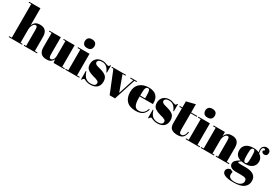

<svg xmlns="http://www.w3.org/2000/svg" viewBox="73 -2016 5079 3533"><g transform="rotate(30 2612.0 -250.0)"><path d="M10 -750H251V-384Q267 -430 300 -458Q333 -486 400 -486Q555 -486 555 -319V-18H611V0H328V-18H369V-343Q369 -403 361 -420.5Q353 -438 332 -438Q300 -438 275.5 -396Q251 -354 251 -294V-18H294V0H10V-18H65V-732H10Z M1191 0H963L952 -73Q936 -33 904.5 -11.5Q873 10 811 10Q656 10 656 -157V-458H600V-476H842V-133Q842 -73 850.5 -54Q859 -35 884.5 -35Q910 -35 930 -66Q950 -97 950 -152V-458H904V-476H1136V-18H1191Z M1358 -545Q1305 -545 1282.5 -572Q1260 -599 1260 -639Q1260 -679 1284.5 -705Q1309 -731 1359 -731Q1409 -731 1435 -707.5Q1461 -684 1461 -640.5Q1461 -597 1436 -571Q1411 -545 1358 -545ZM1207 -476H1452V-18H1508V0H1211V-18H1266V-458H1207Z M1551 10V-169H1563Q1589 -82 1633 -47Q1677 -12 1743 -12Q1845 -12 1845 -77Q1845 -105 1820 -119Q1781 -141 1720 -153Q1652 -171 1606 -201Q1551 -237 1551 -315Q1551 -393 1599 -439.5Q1647 -486 1727 -486Q1776 -486 1828 -463Q1847 -455 1857 -455Q1867 -455 1874 -462Q1881 -469 1891 -488H1902V-335H1890Q1839 -465 1732 -465Q1685 -465 1662 -448.5Q1639 -432 1639 -407Q1639 -392 1646 -383.5Q1653 -375 1657 -371Q1661 -367 1670 -362.5Q1679 -358 1685 -355.5Q1691 -353 1703.5 -349Q1716 -345 1722 -344Q1790 -327 1820 -314.5Q1850 -302 1877 -284Q1932 -246 1932 -161.5Q1932 -77 1882 -33.5Q1832 10 1745 10Q1683 10 1625 -19Q1613 -27 1606 -27Q1584 -27 1563 10Z M1928 -458V-476H2227V-458H2164L2284 -126L2392 -458H2325V-476H2460V-458H2416L2268 0H2154L1969 -458Z M2707 -486Q2934 -486 2925 -258H2643V-219Q2643 -121 2668 -71Q2693 -21 2755 -21Q2871 -21 2907 -145L2925 -142Q2906 -70 2856.5 -30Q2807 10 2708 10Q2579 10 2514.5 -56.5Q2450 -123 2450 -241.5Q2450 -360 2522.5 -423Q2595 -486 2707 -486ZM2644 -278H2747V-327Q2747 -408 2737.5 -437.5Q2728 -467 2699.5 -467Q2671 -467 2657.5 -435.5Q2644 -404 2644 -327Z M2974 10V-169H2986Q3012 -82 3056 -47Q3100 -12 3166 -12Q3268 -12 3268 -77Q3268 -105 3243 -119Q3204 -141 3143 -153Q3075 -171 3029 -201Q2974 -237 2974 -315Q2974 -393 3022 -439.5Q3070 -486 3150 -486Q3199 -486 3251 -463Q3270 -455 3280 -455Q3290 -455 3297 -462Q3304 -469 3314 -488H3325V-335H3313Q3262 -465 3155 -465Q3108 -465 3085 -448.5Q3062 -432 3062 -407Q3062 -392 3069 -383.5Q3076 -375 3080 -371Q3084 -367 3093 -362.5Q3102 -358 3108 -355.5Q3114 -353 3126.5 -349Q3139 -345 3145 -344Q3213 -327 3243 -314.5Q3273 -302 3300 -284Q3355 -246 3355 -161.5Q3355 -77 3305 -33.5Q3255 10 3168 10Q3106 10 3048 -19Q3036 -27 3029 -27Q3007 -27 2986 10Z M3425 -143V-458H3370V-476H3425V-605L3611 -651V-476H3741V-458H3611V-121Q3611 -74 3620.5 -52Q3630 -30 3660 -30Q3690 -30 3712.5 -60Q3735 -90 3742 -142L3759 -140Q3751 -71 3715 -30.5Q3679 10 3596 10Q3513 10 3469 -23Q3425 -56 3425 -143Z M3916 -545Q3863 -545 3840.5 -572Q3818 -599 3818 -639Q3818 -679 3842.5 -705Q3867 -731 3917 -731Q3967 -731 3993 -707.5Q4019 -684 4019 -640.5Q4019 -597 3994 -571Q3969 -545 3916 -545ZM3765 -476H4010V-18H4066V0H3769V-18H3824V-458H3765Z M4088 -476H4329V-384Q4345 -430 4378 -458Q4411 -486 4478 -486Q4633 -486 4633 -319V-18H4689V0H4406V-18H4447V-343Q4447 -403 4439 -420.5Q4431 -438 4410 -438Q4378 -438 4353.5 -396Q4329 -354 4329 -294V-18H4372V0H4088V-18H4143V-458H4088Z M5103 -528 5131 -545Q5137 -576 5107 -576Q5064 -576 5064 -510Q5064 -484 5071 -450Q5147 -399 5147 -319.5Q5147 -240 5092 -196Q5037 -152 4943 -152Q4904 -152 4862 -160Q4818 -132 4818 -118Q4818 -104 4882 -104H4984Q5211 -104 5211 59Q5211 147 5142.5 198.5Q5074 250 4929 250Q4682 250 4682 143Q4682 85 4759 63L4819 90Q4811 119 4811 145Q4811 231 4939 231Q5017 231 5059 202Q5101 173 5101 130Q5101 87 5075.5 72.5Q5050 58 4974 58H4877Q4796 58 4761 31Q4726 4 4726 -35.5Q4726 -75 4751 -101.5Q4776 -128 4840 -167Q4724 -200 4724 -319Q4724 -394 4778 -440Q4832 -486 4940 -486Q5005 -486 5051 -461Q5045 -488 5045 -510Q5045 -566 5075 -591Q5105 -616 5142 -616Q5179 -616 5201.5 -596.5Q5224 -577 5224 -543Q5224 -509 5206 -492.5Q5188 -476 5162.5 -476Q5137 -476 5120.5 -489.5Q5104 -503 5103 -528ZM4891 -341V-287Q4891 -220 4902.5 -196Q4914 -172 4937.5 -172Q4961 -172 4971.5 -195.5Q4982 -219 4982 -292V-341Q4982 -419 4972 -443.5Q4962 -468 4938.5 -468Q4915 -468 4903 -442.5Q4891 -417 4891 -341Z"/></g></svg>

Font: Abril Fatface
Style: Regular
Weight: 400
Designer: Veronika Burian, Jos Scaglione
Foundry: TypeTogether
Version: Version 1.001